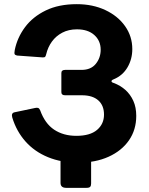

<svg xmlns="http://www.w3.org/2000/svg" viewBox="-20 -772 714 923"><path d="M298 131Q271 131 271 107V-55H418V110Q418 121 413.5 126Q409 131 396 131ZM355 10Q275 10 210.5 -16.5Q146 -43 102.5 -92Q59 -141 39 -207Q33 -228 49 -232L149 -253Q158 -255 163.5 -253Q169 -251 173 -242Q196 -178 240.5 -148.5Q285 -119 347 -119Q413 -119 446.5 -147.5Q480 -176 480 -221Q480 -265 452.5 -289.5Q425 -314 374 -314H293Q275 -314 275 -329V-421Q275 -436 293 -436H372Q417 -436 440.5 -465Q464 -494 464 -533Q464 -576 433.5 -603.5Q403 -631 350 -631Q310 -631 279.5 -615Q249 -599 229.5 -572Q210 -545 202 -511Q200 -503 197.5 -499.5Q195 -496 186 -496L62 -505Q53 -507 50.5 -511.5Q48 -516 51 -532Q63 -591 100 -641Q137 -691 199.5 -721.5Q262 -752 349 -752Q426 -752 486.5 -723.5Q547 -695 581.5 -646Q616 -597 616 -536Q616 -488 593 -448.5Q570 -409 527 -391Q516 -387 516 -381.5Q516 -376 527 -373Q559 -361 583 -339.5Q607 -318 621 -287Q635 -256 635 -215Q635 -148 600 -97.5Q565 -47 502 -18.5Q439 10 355 10Z"/></svg>

Font: Libre Franklin
Style: Bold
Weight: 700
Designer: Pablo Impallari, Rodrigo Fuenzalida, Nhung Nguyen
Foundry: Impallari Type
Version: Version 3.000